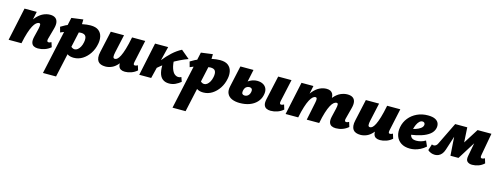

<svg xmlns="http://www.w3.org/2000/svg" viewBox="-20 -1296 6210 2395"><g transform="rotate(15 3085.5 -98.5)"><path d="M387 10Q357 10 334.5 -1.5Q312 -13 303.5 -41Q295 -69 306 -117L333 -228Q341 -264 339.5 -282Q338 -300 323 -300Q304 -300 285 -284Q266 -268 247 -233Q228 -198 209.5 -140.5Q191 -83 174 0H115Q140 -130 175.5 -214.5Q211 -299 253.5 -347Q296 -395 340.5 -415.5Q385 -436 429 -436Q470 -436 495 -419Q520 -402 527 -368Q534 -334 520 -283L480 -138Q475 -120 479 -109Q483 -98 496 -98Q503 -98 511.5 -100.5Q520 -103 532 -110L552 -49Q516 -19 473.5 -4.5Q431 10 387 10ZM8 0 99 -427H257L167 0Z M529 289 693 -466 843 -486 840 -360 698 289ZM849 7Q808 7 778 -8Q748 -23 728.5 -45Q709 -67 700 -89L766 -143Q781 -120 798.5 -109Q816 -98 832 -98Q853 -98 871 -112Q889 -126 903.5 -151.5Q918 -177 925 -213Q935 -264 920.5 -291Q906 -318 858 -318Q840 -318 809 -313Q778 -308 741.5 -299.5Q705 -291 669.5 -279.5Q634 -268 605 -254L586 -323Q644 -360 710.5 -386Q777 -412 840.5 -425Q904 -438 950 -438Q1019 -438 1055 -409.5Q1091 -381 1101 -336Q1111 -291 1101 -241Q1088 -170 1051 -114Q1014 -58 962 -25.5Q910 7 849 7Z M1259 10Q1226 10 1201.5 1Q1177 -8 1163 -27Q1149 -46 1145.5 -76.5Q1142 -107 1152 -150L1213 -427H1384L1333 -195Q1324 -155 1326.5 -134Q1329 -113 1350 -113Q1365 -113 1381 -126.5Q1397 -140 1414.5 -174.5Q1432 -209 1450.5 -270Q1469 -331 1488 -427H1556Q1530 -293 1496 -207.5Q1462 -122 1423 -74.5Q1384 -27 1342 -8.5Q1300 10 1259 10ZM1511 10Q1479 10 1457.5 -2Q1436 -14 1428 -41.5Q1420 -69 1430 -117L1493 -427H1658L1596 -138Q1592 -119 1595 -108.5Q1598 -98 1612 -98Q1619 -98 1627.5 -100.5Q1636 -103 1648 -110L1667 -49Q1633 -19 1591.5 -4.5Q1550 10 1511 10Z M1843 -101 1819 -123Q1862 -186 1910 -246.5Q1958 -307 2013 -357.5Q2068 -408 2130 -440L2239 -349Q2189 -331 2134.5 -304.5Q2080 -278 2026.5 -245Q1973 -212 1926 -175.5Q1879 -139 1843 -101ZM1695 0 1785 -427H1954L1849 0ZM2080 9Q2030 9 1997 -16.5Q1964 -42 1951 -94Q1938 -146 1944 -226L2064 -314Q2067 -230 2083.5 -183Q2100 -136 2123.5 -117.5Q2147 -99 2171 -99Q2177 -99 2183.5 -100Q2190 -101 2197 -103.5Q2204 -106 2210 -109L2230 -52Q2197 -25 2160.5 -8Q2124 9 2080 9Z M2202 289 2366 -466 2516 -486 2513 -360 2371 289ZM2522 7Q2481 7 2451 -8Q2421 -23 2401.5 -45Q2382 -67 2373 -89L2439 -143Q2454 -120 2471.5 -109Q2489 -98 2505 -98Q2526 -98 2544 -112Q2562 -126 2576.5 -151.5Q2591 -177 2598 -213Q2608 -264 2593.5 -291Q2579 -318 2531 -318Q2513 -318 2482 -313Q2451 -308 2414.5 -299.5Q2378 -291 2342.5 -279.5Q2307 -268 2278 -254L2259 -323Q2317 -360 2383.5 -386Q2450 -412 2513.5 -425Q2577 -438 2623 -438Q2692 -438 2728 -409.5Q2764 -381 2774 -336Q2784 -291 2774 -241Q2761 -170 2724 -114Q2687 -58 2635 -25.5Q2583 7 2522 7Z M2995 16Q2937 16 2894.5 -2Q2852 -20 2833 -58.5Q2814 -97 2828 -157L2887 -427H3056L2997 -148Q2990 -114 3000.5 -102Q3011 -90 3030 -90Q3048 -90 3061.5 -97Q3075 -104 3085 -117.5Q3095 -131 3099 -150Q3106 -181 3095 -194Q3084 -207 3061 -207Q3052 -207 3042.5 -204Q3033 -201 3024 -194.5Q3015 -188 3008 -176.5Q3001 -165 2997 -148L2975 -218Q2991 -241 3009.5 -258Q3028 -275 3049.5 -286Q3071 -297 3093.5 -302.5Q3116 -308 3138 -308Q3183 -308 3215 -290Q3247 -272 3260 -238Q3273 -204 3261 -154Q3249 -102 3212.5 -63.5Q3176 -25 3121 -4.5Q3066 16 2995 16ZM3392 10Q3362 10 3338.5 -1.5Q3315 -13 3305.5 -41Q3296 -69 3307 -118L3375 -427H3547L3484 -139Q3480 -120 3483.5 -109Q3487 -98 3500 -98Q3507 -98 3515.5 -100.5Q3524 -103 3536 -110L3555 -49Q3521 -19 3478 -4.5Q3435 10 3392 10Z M4234 10Q4203 10 4180 -1.5Q4157 -13 4148 -41Q4139 -69 4150 -117L4176 -228Q4184 -264 4182.5 -282Q4181 -300 4164 -300Q4147 -300 4128 -284.5Q4109 -269 4090.5 -234.5Q4072 -200 4053.5 -142Q4035 -84 4019 0H3960Q3985 -130 4019.5 -215Q4054 -300 4095 -348Q4136 -396 4180.5 -416Q4225 -436 4269 -436Q4311 -436 4336.5 -419.5Q4362 -403 4369 -369Q4376 -335 4362 -283L4324 -138Q4319 -120 4323 -109Q4327 -98 4340 -98Q4347 -98 4355.5 -100.5Q4364 -103 4376 -110L4395 -49Q4360 -19 4319 -4.5Q4278 10 4234 10ZM3585 0 3676 -427H3830L3741 0ZM3692 0Q3716 -126 3749.5 -210Q3783 -294 3824 -343.5Q3865 -393 3909.5 -414.5Q3954 -436 3999 -436Q4058 -436 4079.5 -396Q4101 -356 4082 -283L4013 0H3858L3905 -228Q3913 -263 3910.5 -281.5Q3908 -300 3891 -300Q3875 -300 3857 -284.5Q3839 -269 3820.5 -234.5Q3802 -200 3783.5 -142Q3765 -84 3748 0Z M4553 10Q4520 10 4495.5 1Q4471 -8 4457 -27Q4443 -46 4439.5 -76.5Q4436 -107 4446 -150L4507 -427H4678L4627 -195Q4618 -155 4620.5 -134Q4623 -113 4644 -113Q4659 -113 4675 -126.5Q4691 -140 4708.5 -174.5Q4726 -209 4744.5 -270Q4763 -331 4782 -427H4850Q4824 -293 4790 -207.5Q4756 -122 4717 -74.5Q4678 -27 4636 -8.5Q4594 10 4553 10ZM4805 10Q4773 10 4751.5 -2Q4730 -14 4722 -41.5Q4714 -69 4724 -117L4787 -427H4952L4890 -138Q4886 -119 4889 -108.5Q4892 -98 4906 -98Q4913 -98 4921.5 -100.5Q4930 -103 4942 -110L4961 -49Q4927 -19 4885.5 -4.5Q4844 10 4805 10Z M5194 16Q5123 16 5077 -14.5Q5031 -45 5013 -96.5Q4995 -148 5007 -212Q5020 -280 5062 -332Q5104 -384 5167 -413.5Q5230 -443 5306 -443Q5368 -443 5402 -425Q5436 -407 5446.5 -377.5Q5457 -348 5449 -315Q5438 -269 5397 -236.5Q5356 -204 5292 -183.5Q5228 -163 5147 -152L5130 -223Q5164 -228 5199.5 -239.5Q5235 -251 5260.5 -269Q5286 -287 5291 -309Q5294 -320 5291 -330Q5288 -340 5280 -346Q5272 -352 5259 -352Q5238 -352 5220 -334.5Q5202 -317 5188.5 -288Q5175 -259 5167 -221Q5160 -186 5164 -158.5Q5168 -131 5187.5 -115.5Q5207 -100 5247 -100Q5274 -100 5304 -108Q5334 -116 5363 -134L5394 -64Q5359 -33 5323 -15.5Q5287 2 5254.5 9Q5222 16 5194 16Z M5995 10Q5956 10 5933 -10.5Q5910 -31 5920 -84L5974 -372L6040 -396L5810 -29H5706L5683 -365L5715 -426H5817L5833 -154H5778L5950 -426H6129L6077 -138Q6073 -117 6077 -107.5Q6081 -98 6094 -98Q6100 -98 6108.5 -100.5Q6117 -103 6130 -110L6149 -49Q6117 -19 6077 -4.5Q6037 10 5995 10ZM5515 10Q5487 10 5462.5 0.5Q5438 -9 5421 -26L5446 -106Q5452 -103 5458.5 -101.5Q5465 -100 5471 -100Q5485 -100 5498.5 -109.5Q5512 -119 5520 -137L5661 -426H5740L5631 -88Q5619 -51 5600 -29.5Q5581 -8 5559 1Q5537 10 5515 10Z"/></g></svg>

Font: Ysabeau Office Black
Style: Italic
Weight: 900
Italic angle: -12°
Designer: Christian Thalmann (Catharsis Fonts)
Version: Version 2.001;gftools[0.9.30]; featfreeze: tnum,lnum,ss02